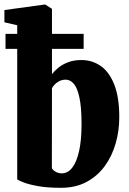

<svg xmlns="http://www.w3.org/2000/svg" viewBox="-25 -840 586 870"><path d="M-5 -739V-794.5L177.5 -819.5H180L210.5 -800V-504Q221.5 -518.5 239.5 -533.2Q257.5 -548 283.8 -558Q310 -568 343.5 -568Q392 -568 430.8 -541.5Q469.5 -515 492.5 -457.5Q515.5 -400 515.5 -308.5Q515.5 -247 499 -189.8Q482.5 -132.5 449.5 -87.2Q416.5 -42 367 -15.5Q317.5 11 251.5 11Q190 11 148 3.5Q106 -4 82.5 -13.2Q59 -22.5 53 -27V-725.5ZM273 -479Q256 -479 243 -472Q230 -465 221.5 -455.8Q213 -446.5 210.5 -440L210 -78Q215.5 -68 228 -61.2Q240.5 -54.5 254.5 -54.5Q282 -54.5 302 -79.8Q322 -105 333.2 -154.5Q344.5 -204 344.5 -277.5Q344.5 -352.5 335.2 -396.5Q326 -440.5 309.8 -459.8Q293.5 -479 273 -479ZM0 -686.5H354V-618.5H0Z"/></svg>

Font: Merriweather 24pt SemiCondensed Black
Style: Regular
Weight: 900
Width: 4
Designer: Eben Sorkin
Foundry: Eben Sorkin
Version: Version 2.100